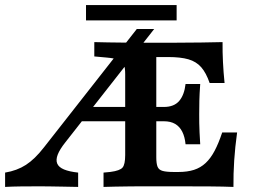

<svg xmlns="http://www.w3.org/2000/svg" viewBox="-32 -737 1026 757"><path d="M-11.9 0V-56.5Q35 -64.2 70.3 -87Q105.5 -109.8 141.5 -156.2L507.3 -622.6H575.9L225.6 -175.8Q203.6 -148.1 195.6 -127.4Q187.6 -106.7 193.6 -92.1Q199.7 -77.5 220.4 -68.9Q241.1 -60.3 276.1 -56.5V0Q240.1 -0.8 213.8 -1.2Q187.6 -1.6 167.1 -2Q146.6 -2.4 126.8 -2.4Q85.5 -2.4 50.5 -2Q15.5 -1.6 -11.9 0ZM256.8 -258.9 297.5 -315.3H692.6V-258.9ZM518 -2.4Q499.8 -2.4 474 -2Q448.2 -1.6 422.1 -1.2Q396.1 -0.8 376.2 0V-56.5L403.8 -59.2Q440.8 -64.1 451.2 -76.4Q461.6 -88.6 461.6 -125.8V-445.2Q461.6 -469.8 456.4 -482.8Q451.2 -495.7 435.4 -501.5Q419.5 -507.3 388.3 -510.1L339.8 -514.5V-571Q362.3 -570.2 394.2 -569.8Q426 -569.4 458.3 -569Q490.7 -568.5 514.4 -568.5H524.1H646.2Q712.9 -568.5 761.3 -569.4Q809.7 -570.2 845.5 -571Q845.1 -531.6 847.1 -492.3Q849 -453 853.4 -409.7H794.6Q780.7 -449.8 761.3 -472Q741.8 -494.2 710.8 -503.2Q679.8 -512.1 631.3 -512.1H584.2V-117.1Q584.2 -92 589.2 -79.6Q594.2 -67.2 609.3 -63.1Q624.4 -58.9 653.7 -58.9H671.5Q706.6 -58.9 732.8 -67.3Q758.9 -75.7 778.8 -94.3Q798.6 -112.9 814.2 -142.4Q829.9 -172 844 -214.6H902.8Q894.8 -156.5 891.4 -104.6Q888 -52.8 888.4 0Q849.3 -1.6 795.8 -2Q742.3 -2.4 669 -2.4H524.1ZM699.6 -168.2Q696.8 -197.5 686.6 -217.7Q676.4 -237.9 658.6 -248.4Q640.8 -258.9 613.9 -258.9V-315.3Q654.1 -315.3 674.4 -338.9Q694.7 -362.5 699.6 -405.9H757.4Q754.6 -366.5 754 -340.8Q753.4 -315.1 753.4 -287.1Q753.4 -269 753.6 -251.7Q753.8 -234.4 754.8 -214.5Q755.8 -194.6 757.4 -168.2ZM307.1 -656.5V-716.9H664.4V-656.5Z"/></svg>

Font: Playfair 5pt SemiExpanded Light
Style: Regular
Weight: 300
Width: 6
Designer: Claus Eggers Sørensen
Foundry: Claus Eggers Sørensen
Version: Version 2.203